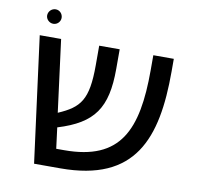

<svg xmlns="http://www.w3.org/2000/svg" viewBox="-78 -769 872 849"><g transform="rotate(10 358.5 -344.5)"><path d="M55 -564 129 0H247C584 0 657 -206 657 -506V-564H565V-497C565 -227 502 -82 250 -82H214L202 -176C362 -225 414 -300 414 -476V-564H322V-476C322 -321 290 -282 193 -240L151 -564ZM72 -656C72 -639 87 -624 105 -624C123 -624 137 -639 137 -656C137 -674 123 -689 105 -689C87 -689 72 -674 72 -656Z"/></g></svg>

Font: FiraGO Unicode
Style: Regular
Weight: 400
Designer: bBox Type
Foundry: bBox Type GmbH
Version: Version 1.001;PS 001.001;hotconv 1.0.88;makeotf.lib2.5.64775